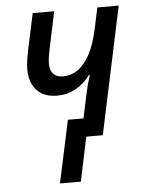

<svg xmlns="http://www.w3.org/2000/svg" viewBox="-52 -580 600 808"><g transform="rotate(-5 247.5 -176.0)"><path d="M168.5 186.5 225.1 -77.6H291L310.5 -169.9Q315.4 -193.4 321 -215.1Q326.7 -236.8 334 -258.3H330.6Q305.2 -224.1 269.5 -203.4Q233.9 -182.6 188.5 -182.6Q153.3 -182.6 127.4 -196.5Q101.6 -210.4 87.4 -237.8Q73.2 -265.1 73.2 -304.2Q73.2 -322.3 76.7 -344Q80.1 -365.7 84.5 -387.7L116.7 -537.6H207.5L175.8 -388.2Q171.4 -367.7 168.7 -350.6Q166 -333.5 166 -318.8Q166 -292 179.7 -276.6Q193.4 -261.2 221.7 -261.2Q254.9 -261.2 283.4 -280.8Q312 -300.3 334.7 -342.5Q357.4 -384.8 371.6 -453.1L389.6 -537.6H480L365.7 0H295.9L256.8 186.5Z"/></g></svg>

Font: Open Sans SemiCondensed Medium
Style: Italic
Weight: 500
Width: 4
Italic angle: -12°
Designer: Monotype Design Team
Foundry: Monotype Imaging Inc.
Version: Version 3.000